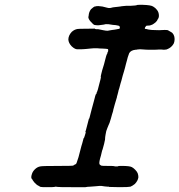

<svg xmlns="http://www.w3.org/2000/svg" viewBox="-20 -758 743 795"><path d="M572 -738Q605 -737 614 -731Q623 -726 630 -717Q638 -707 638 -693Q638 -684 633 -678Q631 -675 630 -672Q625 -665 617 -660Q612 -656 605 -654Q601 -652 594 -652Q587 -652 585.5 -651Q584 -650 581 -645Q577 -638 584 -638Q587 -638 588 -637.5Q589 -637 593 -636Q604 -635 607 -634Q609 -634 620.5 -633.5Q632 -633 639 -633Q666 -635 675 -633Q681 -630 687 -626Q691 -623 692 -623Q694 -622 699 -614Q703 -606 703 -596.5Q703 -587 700 -579Q697 -573 692 -567.5Q687 -562 681 -558.5Q675 -555 669 -553Q659 -551 647 -553Q642 -553 638 -553Q634 -552 607.5 -552Q581 -552 576 -553Q558 -555 548 -553Q547 -552 541 -552Q522 -550 515 -538Q513 -533 509 -521Q507 -512 505.5 -507.5Q504 -503 501.5 -493Q499 -483 497.5 -477Q496 -471 493 -461Q490 -451 488 -444.5Q486 -438 485 -433Q484 -428 482.5 -423.5Q481 -419 479 -412Q473 -388 471 -384Q470 -381 469.5 -377Q469 -373 466.5 -365.5Q464 -358 464 -355Q462 -348 455 -325Q451 -310 449 -303Q449 -300 447 -294Q445 -288 444 -284.5Q443 -281 439 -266.5Q435 -252 433.5 -249Q432 -246 429.5 -240Q427 -234 425 -229Q419 -216 417 -200Q416 -194 415.5 -190Q415 -186 415 -182Q415 -178 414 -176Q413 -168 405 -140Q403 -136 401.5 -129Q400 -122 398 -114Q389 -85 392 -78Q395 -74 400 -72Q402 -71 427.5 -71Q453 -71 453 -70Q454 -69 458 -69Q462 -69 465.5 -69Q469 -69 469 -70Q469 -71 485 -71Q517 -71 526 -66Q532 -63 539.5 -55.5Q547 -48 550 -41Q553 -33 553 -24Q551 -9 538 4Q528 12 520 15Q512 17 475 17L431 16V15Q431 15 426 15Q412 14 401 12Q395 11 379 13Q362 14 353 15Q345 15 343 15.5Q341 16 334 17Q327 17 275 17Q223 17 219 16Q216 16 215.5 15.5Q215 15 211 15Q207 15 206 16Q204 17 172 17Q154 17 149 16Q144 15 144 14Q144 13 140 11.5Q136 10 130 5Q120 -4 116 -11Q114 -16 112 -17Q107 -22 112 -37Q115 -48 125 -57.5Q135 -67 147 -69Q154 -71 225 -71Q278 -71 281 -72Q286 -73 290 -77Q292 -78 293 -78Q295 -78 296 -81Q295 -81 297 -83Q299 -87 305 -107Q311 -131 317 -153Q319 -159 320.5 -164.5Q322 -170 324 -177.5Q326 -185 326 -185.5Q326 -186 327 -186Q328 -186 331 -196Q335 -208 335 -211Q335 -212 334 -211.5Q333 -211 333.5 -212Q334 -213 336 -220Q346 -260 348 -266Q349 -267 349 -266L351 -272Q352 -274 351.5 -274Q351 -274 360 -307Q367 -335 369 -340Q376 -368 377 -368Q380 -368 380 -374Q380 -375 382 -378Q384 -381 391 -410Q393 -416 393.5 -419.5Q394 -423 396 -429Q399 -440 397 -441Q397 -442 399 -450.5Q401 -459 403 -466.5Q405 -474 406.5 -478Q408 -482 410.5 -491Q413 -500 414.5 -506.5Q416 -513 419 -523.5Q422 -534 423 -534Q424 -534 425 -540Q426 -544 427 -544Q428 -544 428 -551Q428 -554 426 -555Q423 -556 403 -557Q392 -557 385 -558Q369 -559 354 -557Q347 -556 339.5 -555.5Q332 -555 327 -554.5Q322 -554 316.5 -554Q311 -554 306 -554Q298 -553 291 -556Q283 -560 276 -567Q264 -580 263 -594Q263 -611 277 -626Q288 -636 301 -638Q305 -639 337.5 -639Q370 -639 371.5 -639.5Q373 -640 373 -639Q372 -638 379 -637Q383 -637 387 -637Q398 -635 407 -633Q414 -632 419 -631Q426 -630 433 -632Q439 -633 445 -634Q448 -634 453 -635Q458 -636 462 -636.5Q466 -637 467 -637.5Q468 -638 470 -638Q475 -638 476 -641Q477 -645 475 -649Q474 -652 459 -654Q454 -654 447 -655Q426 -659 418 -658Q412 -657 409 -656Q387 -652 376 -654Q373 -655 372.5 -654.5Q372 -654 368.5 -656Q365 -658 360 -664Q348 -675 346 -685V-686V-690Q347 -689 347 -693Q348 -709 357 -720Q360 -723 366 -727.5Q372 -732 374 -731Q374 -731 377 -732Q385 -734 404 -731Q416 -728 424 -726Q430 -724 436 -725Q439 -725 439.5 -725.5Q440 -726 441.5 -726Q443 -726 443 -726.5Q443 -727 445 -727Q447 -727 451 -728Q456 -729 469 -730Q476 -731 477 -731Q479 -732 503 -734Q511 -734 521 -734Q544 -735 547 -737Q548 -738 557 -738Q566 -738 572 -738Z"/></svg>

Font: TT2020 Style E
Style: Italic
Weight: 400
Italic angle: -15°
Version: Version 0.2.000